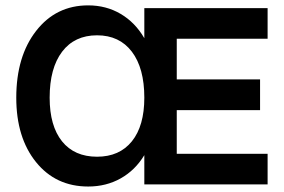

<svg xmlns="http://www.w3.org/2000/svg" viewBox="-20 -680 1047 708"><path d="M40 -319.8Q40 -472.2 113.3 -566.2Q186.5 -660.2 305.2 -660.2Q371.6 -660.2 425 -628.7Q478.5 -597.2 512.2 -539.1V-649.9H966.8V-537.1H631.8V-387.2H939V-273.9H631.8V-112.8H966.8V0H512.2V-107.9Q478.5 -52.2 425 -22.2Q371.6 7.8 305.2 7.8Q185.5 7.8 112.8 -82.3Q40 -172.4 40 -319.8ZM512.2 -319.8Q512.2 -428.7 466.3 -489.3Q420.4 -549.8 337.9 -549.8Q254.9 -549.8 209 -489.3Q163.1 -428.7 163.1 -319.8Q163.1 -215.8 208.7 -158.9Q254.4 -102.1 337.9 -102.1Q420.4 -102.1 466.3 -158.9Q512.2 -215.8 512.2 -319.8Z"/></svg>

Font: Overused Grotesk SemiBold
Style: Regular
Weight: 600
Version: Version 0.002